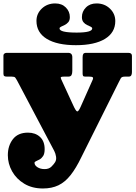

<svg xmlns="http://www.w3.org/2000/svg" viewBox="-22 -1050 770 1090"><path d="M526 -1030.5Q571.5 -1030.5 602 -1001.2Q632.5 -972 632.5 -930.5Q632.5 -865 573.8 -829.2Q515 -793.5 409 -793.5Q302.5 -793.5 243.8 -829.2Q185 -865 185 -931.5Q185 -972.5 215.5 -1001.5Q246 -1030.5 291.5 -1030.5Q329 -1030.5 351.8 -1007.5Q374.5 -984.5 374.5 -953Q374.5 -934.5 365.8 -924.2Q357 -914 345.2 -908.2Q333.5 -902.5 324.8 -898.5Q316 -894.5 316 -888.5Q316 -865 413 -865Q501.5 -865 501.5 -888.5Q501.5 -894.5 492.8 -898.5Q484 -902.5 472.2 -908Q460.5 -913.5 451.8 -924Q443 -934.5 443 -953Q443 -984.5 465.8 -1007.5Q488.5 -1030.5 526 -1030.5ZM22.5 -169Q22.5 -222.5 51.2 -259.8Q80 -297 137 -297Q178.5 -297 205 -272.8Q231.5 -248.5 231.5 -203Q231.5 -177.5 222.8 -164.2Q214 -151 202.8 -144.8Q191.5 -138.5 182.8 -135Q174 -131.5 174 -125.5Q174 -111.5 190.5 -100.8Q207 -90 231.5 -90Q256 -90 270.2 -104.2Q284.5 -118.5 291 -129.5Q299 -143 296.2 -160.8Q293.5 -178.5 286 -193L77 -589Q68.5 -604.5 64.2 -609.8Q60 -615 45 -615H18.5Q7 -615 2.2 -618.2Q-2.5 -621.5 -2.5 -632V-735Q-2.5 -742 3.2 -746Q9 -750 16 -750H365Q388.5 -750 388.5 -725V-647.5Q388.5 -632.5 384 -623.8Q379.5 -615 365 -615H340Q328 -615 324.5 -612.5Q321 -610 325.5 -600L393 -453.5Q408.5 -419 416 -417.5Q423.5 -416 435.5 -443L504.5 -598Q508.5 -608.5 503.8 -611.8Q499 -615 485 -615H463.5Q452.5 -615 449.8 -619Q447 -623 447 -633V-725Q447 -738 451 -744Q455 -750 467.5 -750H706.5Q727 -750 727 -733V-640Q727 -629 723 -622Q719 -615 707.5 -615H686Q668.5 -615 663.5 -605.2Q658.5 -595.5 652.5 -584L440 -158Q409.5 -94.5 378.2 -55.2Q347 -16 309.5 2Q272 20 221.5 20Q160.5 20 115.8 -7Q71 -34 46.8 -77.2Q22.5 -120.5 22.5 -169Z"/></svg>

Font: Besley* Narrow Fatface
Style: Regular
Weight: 900
Width: 4
Designer: Owen Earl
Foundry: indestructible type*
Version: Version 3.000; ttfautohint (v1.8.3)